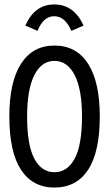

<svg xmlns="http://www.w3.org/2000/svg" viewBox="-20 -833 490 864"><path d="M225 11Q127 11 74.5 -69Q22 -149 22 -309Q22 -464 74.5 -546Q127 -628 225 -628Q324 -628 376.5 -546Q429 -464 429 -309Q429 -149 376.5 -69Q324 11 225 11ZM225 -58Q283 -58 316 -119Q349 -180 349 -309Q349 -431 316 -495Q283 -559 225 -559Q167 -559 134.5 -495Q102 -431 102 -309Q102 -180 134.5 -119Q167 -58 225 -58ZM149 -694 94 -718Q136 -813 224 -813Q313 -813 356 -718L301 -694Q273 -760 224 -760Q175 -760 149 -694Z"/></svg>

Font: Inconsolata SemiCondensed Medium
Style: Regular
Weight: 500
Width: 4
Monospace: yes
Designer: Raph Levien, Cyreal, Brenton Simpson
Foundry: Raph Levien, Cyreal, Google
Version: Version 3.001; ttfautohint (v1.8.2.53-6de2)